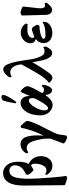

<svg xmlns="http://www.w3.org/2000/svg" viewBox="843 -1589 959 2685"><g transform="rotate(-90 1322.5 -246.5)"><path d="M224.6 -93.8Q257.8 -76.2 286.1 -76.2Q318.4 -76.2 339.8 -106.9Q361.3 -137.7 368.7 -171.4Q376 -205.1 376 -234.4Q376 -290 348.6 -290Q343.8 -290 334 -283.2Q299.8 -259.8 290 -255.9Q266.6 -267.6 240.2 -299.8Q221.7 -323.2 221.7 -341.8Q221.7 -360.4 237.3 -367.2Q353.5 -421.9 353.5 -516.6Q353.5 -548.8 333.5 -571.8Q313.5 -594.7 276.4 -594.7Q215.8 -594.7 190.4 -528.8Q165 -462.9 165 -317.4Q165 -223.6 182.6 -3.9Q197.3 174.8 206.1 195.3Q192.4 212.9 179.7 212.9Q169.9 212.9 122.6 199.2Q75.2 185.5 75.2 175.8Q75.2 -15.6 70.3 -388.7Q68.4 -535.2 115.2 -608.9Q162.1 -682.6 245.1 -682.6Q296.9 -682.6 334 -650.9Q371.1 -619.1 387.2 -574.2Q403.3 -529.3 403.3 -478.5Q403.3 -377 373 -325.2Q418 -304.7 449.7 -261.7Q481.4 -218.8 481.4 -152.3Q481.4 -84 443.8 -38.6Q406.2 6.8 345.7 6.8Q298.8 6.8 266.6 -18.1Q234.4 -43 222.7 -66.4Q220.7 -71.3 221.2 -80.6Q221.7 -89.8 224.6 -93.8Z M520.5 -352.5Q531.2 -386.7 567.4 -412.6Q603.5 -438.5 648.4 -438.5Q684.6 -438.5 710 -419.9Q735.4 -401.4 748 -367.2Q760.7 -333 766.1 -294.4Q771.5 -255.9 771.5 -205.1Q771.5 -197.3 770.5 -157.2Q769.5 -117.2 769.5 -115.2Q821.3 -224.6 841.8 -291Q876 -402.3 876 -423.8Q876 -427.7 883.8 -433.1Q891.6 -438.5 893.6 -438.5Q905.3 -438.5 939.9 -399.9Q974.6 -361.3 974.6 -347.7Q974.6 -305.7 910.2 -169.9Q897.5 -144.5 853 -58.1Q808.6 28.3 789.1 77.1Q788.1 87.9 781.2 125Q774.4 162.1 770.5 195.3Q768.6 201.2 760.3 207Q752 212.9 745.1 212.9Q730.5 212.9 695.8 195.3Q661.1 177.7 658.2 162.1Q660.2 154.3 726.6 -21.5Q726.6 -100.6 722.7 -124Q710 -202.1 694.8 -251Q679.7 -299.8 661.1 -320.3Q642.6 -340.8 627.9 -346.7Q613.3 -352.5 591.8 -352.5Q565.4 -352.5 533.2 -331.1Q529.3 -331.1 524.9 -339.4Q520.5 -347.7 520.5 -352.5Z M1303.7 -706.1Q1318.4 -706.1 1328.1 -699.2Q1337.9 -692.4 1337.9 -683.6Q1337.9 -652.3 1296.4 -584Q1254.9 -515.6 1239.3 -500Q1237.3 -498 1234.4 -498Q1231.4 -498 1226.1 -502Q1220.7 -505.9 1220.7 -509.8Q1220.7 -520.5 1233.4 -583Q1246.1 -645.5 1258.8 -681.6Q1261.7 -689.5 1276.4 -697.8Q1291 -706.1 1303.7 -706.1ZM1363.3 -136.7Q1373 -111.3 1411.1 -111.3Q1429.7 -111.3 1443.4 -122.6Q1457 -133.8 1461.9 -145.5Q1467.8 -143.6 1473.6 -135.3Q1479.5 -127 1479.5 -123Q1479.5 -90.8 1457.5 -44.4Q1435.5 2 1401.4 2Q1351.6 2 1334 -91.8Q1314.5 -56.6 1276.4 -23.4Q1238.3 9.8 1202.1 9.8Q1139.6 9.8 1095.7 -39.1Q1051.8 -87.9 1051.8 -162.1Q1051.8 -232.4 1071.3 -293.9Q1090.8 -355.5 1132.3 -397Q1173.8 -438.5 1229.5 -438.5Q1270.5 -438.5 1296.9 -404.8Q1323.2 -371.1 1323.2 -310.5Q1376 -428.7 1379.9 -438.5Q1402.3 -436.5 1430.7 -402.3Q1459 -368.2 1459 -341.8Q1459 -318.4 1432.6 -264.6Q1395.5 -189.5 1363.3 -136.7ZM1258.8 -323.2Q1219.7 -323.2 1170.9 -247.1Q1122.1 -170.9 1122.1 -104.5Q1122.1 -53.7 1153.3 -53.7Q1180.7 -53.7 1229.5 -131.8Q1278.3 -210 1293.9 -258.8Q1293 -283.2 1291 -294.4Q1289.1 -305.7 1281.2 -314.5Q1273.4 -323.2 1258.8 -323.2Z M1595.7 -562.5Q1591.8 -562.5 1586.9 -570.8Q1582 -579.1 1582 -585Q1592.8 -618.2 1628.9 -649.4Q1665 -680.7 1696.3 -680.7Q1724.6 -680.7 1747.1 -651.4Q1769.5 -622.1 1784.7 -567.9Q1799.8 -513.7 1808.6 -467.3Q1817.4 -420.9 1826.2 -356.4Q1829.1 -336.9 1831.1 -321.8Q1833 -306.6 1835.4 -292.5Q1837.9 -278.3 1839.4 -270Q1840.8 -261.7 1843.8 -250.5Q1846.7 -239.3 1847.7 -235.4Q1848.6 -231.4 1852.1 -220.7Q1855.5 -210 1856 -208Q1856.4 -206.1 1861.3 -193.4Q1866.2 -180.7 1867.2 -177.7Q1894.5 -103.5 1943.4 -103.5Q1990.2 -103.5 2002 -123Q2004.9 -123 2009.8 -109.4Q2014.6 -95.7 2014.6 -89.8Q2009.8 -65.4 1982.9 -30.8Q1956.1 3.9 1925.8 3.9Q1906.2 3.9 1889.6 -5.4Q1873 -14.6 1860.8 -35.2Q1848.6 -55.7 1839.8 -74.2Q1831.1 -92.8 1823.2 -125.5Q1815.4 -158.2 1811.5 -176.3Q1807.6 -194.3 1801.8 -229.5Q1795.9 -264.6 1793.9 -273.4Q1770.5 -227.5 1716.3 -144Q1662.1 -60.5 1634.8 -27.3Q1607.4 6.8 1574.2 6.8Q1558.6 6.8 1535.6 -9.8Q1512.7 -26.4 1505.9 -41Q1534.2 -59.6 1566.9 -98.6Q1599.6 -137.7 1637.2 -200.2Q1674.8 -262.7 1699.7 -307.1Q1724.6 -351.6 1764.6 -426.8Q1757.8 -502.9 1727.5 -542.5Q1697.3 -582 1657.2 -582Q1617.2 -582 1595.7 -562.5Z M2323.2 -338.9Q2312.5 -342.8 2247.1 -342.8Q2192.4 -342.8 2163.6 -320.8Q2134.8 -298.8 2134.8 -271.5Q2134.8 -266.6 2136.7 -262.2Q2138.7 -257.8 2140.1 -255.9Q2141.6 -253.9 2145 -250.5Q2148.4 -247.1 2149.4 -246.1Q2236.3 -280.3 2259.8 -280.3Q2264.6 -280.3 2281.2 -269.5Q2290 -261.7 2304.2 -236.3Q2318.4 -210.9 2318.4 -199.2Q2318.4 -195.3 2311.5 -184.6Q2304.7 -173.8 2298.8 -173.8Q2239.3 -173.8 2181.2 -156.2Q2123 -138.7 2123 -116.2Q2123 -89.8 2171.9 -89.8Q2294.9 -89.8 2353.5 -129.9Q2359.4 -129.9 2359.4 -122.1Q2359.4 -87.9 2358.4 -85Q2345.7 -47.9 2304.7 -21Q2263.7 5.9 2206.1 5.9Q2142.6 5.9 2102.5 -26.9Q2062.5 -59.6 2062.5 -112.3Q2062.5 -149.4 2078.6 -179.7Q2094.7 -210 2121.1 -224.6Q2060.5 -240.2 2060.5 -301.8Q2060.5 -357.4 2105.5 -396.5Q2150.4 -435.5 2205.1 -435.5Q2225.6 -435.5 2244.1 -431.2Q2262.7 -426.8 2274.4 -421.4Q2286.1 -416 2297.9 -406.7Q2309.6 -397.5 2314.9 -392.1Q2320.3 -386.7 2328.1 -377Q2335.9 -367.2 2336.9 -366.2Q2338.9 -359.4 2323.2 -338.9Z M2528.3 2.9Q2497.1 2.9 2477.1 -21Q2457 -44.9 2457 -88.9Q2457 -128.9 2448.2 -418.9Q2454.1 -426.8 2466.8 -433.1Q2479.5 -439.5 2488.3 -439.5Q2502.9 -439.5 2538.1 -425.8Q2573.2 -412.1 2573.2 -402.3Q2569.3 -355.5 2563 -301.3Q2556.6 -247.1 2552.7 -212.4Q2548.8 -177.7 2548.8 -166Q2548.8 -96.7 2584 -96.7Q2603.5 -96.7 2617.2 -102.5Q2627 -94.7 2627 -77.1Q2621.1 -61.5 2588.9 -29.3Q2556.6 2.9 2528.3 2.9Z"/></g></svg>

Font: Crimson
Style: Bold
Weight: 700
Version: Version 0.8 ; ttfautohint (v1.00) -l 8 -r 50 -G 200 -x 14 -D